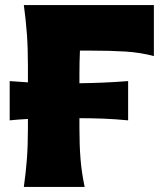

<svg xmlns="http://www.w3.org/2000/svg" viewBox="-20 -733 656 753"><path d="M73.5 0Q81.5 -56.5 85.5 -109.8Q89.5 -163 89.5 -230.5V-266.5Q52.5 -264.5 18 -261V-415Q53.5 -412 89.5 -410V-474Q89.5 -544.5 85.5 -599.5Q81.5 -654.5 73.5 -713H583.5V-513Q531.5 -527 472.8 -530.8Q414 -534.5 334.5 -534.5H293.5Q291.5 -492 291.5 -441V-406.5Q335 -407 383.2 -409Q431.5 -411 482.5 -415V-261Q431.5 -266 383.2 -267.8Q335 -269.5 291.5 -269.5V-230.5Q291.5 -163 295.8 -109.8Q300 -56.5 312 0Z"/></svg>

Font: Commissioner Flair ExtraBold
Style: Regular
Weight: 800
Designer: Kostas Bartsokas
Foundry: Kostas Bartsokas
Version: Version 1.000; ttfautohint (v1.8.3)